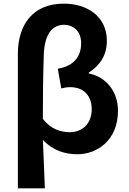

<svg xmlns="http://www.w3.org/2000/svg" viewBox="-20 -832 710 1053"><path d="M78 201H226C222 113 220 26 215 -65C272 -4 341 14 404 14C514 14 627 -64 627 -224C627 -333 559 -412 467 -429V-434C530 -474 566 -531 566 -608C566 -748 451 -812 330 -812C157 -812 78 -693 78 -536ZM363 -107C316 -107 261 -121 215 -180C215 -297 216 -410 220 -525C222 -632 259 -696 331 -696C380 -696 425 -663 425 -595C425 -529 392 -471 297 -455L316 -347C331 -351 347 -354 365 -354C444 -354 483 -301 483 -234C483 -150 428 -107 363 -107Z"/></svg>

Font: Source Han Sans Old Style Bold
Style: Regular
Weight: 700
Designer: Ryoko NISHIZUKA (kana & ideographs); Paul D. Hunt (Latin, Greek & Cyrillic); Wenlong ZHANG (bopomofo); Sandoll Communica
Foundry: Adobe Systems Incorporated
Version: Version 1.004;PS 1.004;hotconv 1.0.81;makeotf.lib2.5.63406